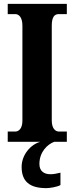

<svg xmlns="http://www.w3.org/2000/svg" viewBox="-20 -734 384 994"><path d="M20 0H189C138 14 92 68 92 130C92 206 134 240 220 240C237 240 276 234 293 224V160C274 165 256 168 241 168C208 168 184 152 184 115C184 52 226 13 261 0H326V-53H285C266 -53 248 -70 248 -110V-600C248 -647 262 -661 285 -661H326V-714H20V-661H59C76 -661 96 -647 96 -601V-109C96 -67 76 -53 59 -53H20Z"/></svg>

Font: Noto Serif Sinhala ExtraCondensed ExtraBold
Style: Regular
Weight: 800
Width: 2
Designer: Jelle Bosma - Monotype Design Team
Foundry: Monotype Imaging Inc.
Version: Version 2.007